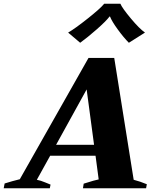

<svg xmlns="http://www.w3.org/2000/svg" viewBox="-61 -1017 861 1037"><path d="M372 -786 307 -841Q345 -863 413.5 -917.5Q482 -972 502 -997H589Q600 -972 646 -917Q692 -862 722 -841L635 -786Q607 -814 575 -858Q543 -902 533 -928H531Q511 -902 461.5 -858.5Q412 -815 372 -786ZM732 -22 728 0H387L391 -25Q454 -45 472 -48L455 -176H210L138 -46Q159 -42 182.5 -32Q206 -22 212 -20L208 0H-41L-36 -26Q5 -39 46 -49L417 -704H556L661 -46Q696 -37 732 -22ZM447 -235 407 -534 242 -235Z"/></svg>

Font: Trirong Black
Style: Italic
Weight: 900
Italic angle: -12°
Designer: Katatrad Team
Foundry: CadsonDemak
Version: Version 1.001